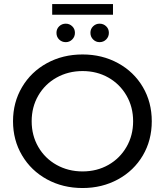

<svg xmlns="http://www.w3.org/2000/svg" viewBox="-20 -920 812 947"><path d="M211.6 -35.4C263.7 -6.9 322.3 7.4 387.3 7.4C451.7 7.4 510 -6.9 562.1 -35.4C614.3 -63.9 655 -103.2 684.5 -153.2C713.9 -203.2 728.6 -259.4 728.6 -322C728.6 -384.6 713.9 -440.8 684.5 -490.8C655 -540.8 614.3 -580.1 562.1 -608.6C510 -637.1 451.7 -651.4 387.3 -651.4C322.3 -651.4 263.7 -637.1 211.6 -608.6C159.5 -580.1 118.5 -540.7 88.8 -490.4C59 -440.1 44.2 -383.9 44.2 -322C44.2 -260.1 59 -203.9 88.8 -153.6C118.5 -103.3 159.5 -63.9 211.6 -35.4ZM514.7 -106.7C477 -85.3 434.5 -74.5 387.3 -74.5C340.1 -74.5 297.3 -85.3 259 -106.7C220.6 -128.2 190.6 -157.8 168.8 -195.5C147 -233.2 136.2 -275.4 136.2 -322C136.2 -368.6 147 -410.8 168.8 -448.5C190.6 -486.2 220.6 -515.8 259 -537.3C297.3 -558.7 340.1 -569.5 387.3 -569.5C434.5 -569.5 477 -558.7 514.7 -537.3C552.5 -515.8 582.2 -486.2 604 -448.5C625.8 -410.8 636.6 -368.6 636.6 -322C636.6 -275.4 625.8 -233.2 604 -195.5C582.2 -157.8 552.5 -128.2 514.7 -106.7ZM271.9 -725C280.8 -716.4 291.6 -712.1 304.5 -712.1C316.8 -712.1 327.4 -716.5 336.3 -725.4C345.2 -734.3 349.6 -745.2 349.6 -758.1C349.6 -771 345.2 -781.7 336.3 -790.3C327.4 -798.9 316.8 -803.2 304.5 -803.2C291.6 -803.2 280.8 -798.9 271.9 -790.3C263 -781.7 258.5 -771 258.5 -758.1C258.5 -744.6 263 -733.5 271.9 -725ZM439.3 -725.4C448.2 -716.5 458.8 -712.1 471 -712.1C483.9 -712.1 494.8 -716.5 503.7 -725.4C512.6 -734.3 517 -745.2 517 -758.1C517 -771 512.6 -781.7 503.7 -790.3C494.8 -798.9 483.9 -803.2 471 -803.2C458.8 -803.2 448.2 -798.9 439.3 -790.3C430.4 -781.7 426 -771 426 -758.1C426 -745.2 430.4 -734.3 439.3 -725.4ZM237.4 -899.8V-847.3H537.3V-899.8Z"/></svg>

Font: Montserrat Ace
Style: Regular
Weight: 500
Designer: Julieta Ulanovsky
Foundry: Julieta Ulanovsky
Version: Version 1